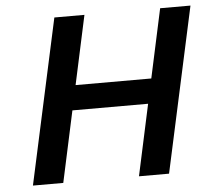

<svg xmlns="http://www.w3.org/2000/svg" viewBox="-49 -711 838 763"><g transform="rotate(-5 370.0 -329.0)"><path d="M475 0 617 -658H738L595 0ZM52 0 195 -658H315L173 0ZM150 -284 172 -383H641L620 -284Z"/></g></svg>

Font: Ysabeau Infant
Style: Bold Italic
Weight: 700
Italic angle: -12°
Designer: Christian Thalmann (Catharsis Fonts)
Version: Version 2.001;gftools[0.9.30]; featfreeze: ss01,ss02,lnum